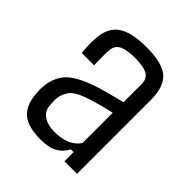

<svg xmlns="http://www.w3.org/2000/svg" viewBox="-146 -571 666 666"><g transform="rotate(45 187.5 -237.5)"><path d="M156.2 5.4Q96.7 5.4 68.1 -18.1Q39.6 -41.5 34.7 -91.3Q34.2 -101.1 33.4 -110.8Q32.7 -120.6 33.7 -129.9Q37.1 -173.3 61 -202.9Q85 -232.4 151.9 -256.8Q179.2 -266.6 209.5 -274.4Q239.7 -282.2 269.5 -289.6V-379.9Q269.5 -403.8 251.5 -415.3Q233.4 -426.8 188.5 -426.8Q149.4 -426.8 129.2 -417Q108.9 -407.2 106.9 -381.3Q106 -369.1 106 -346.4Q106 -323.7 106.9 -308.1H45.9Q44.9 -320.3 43.9 -339.8Q43 -359.4 44.4 -374.5Q46.9 -431.2 81.3 -456.3Q115.7 -481.4 190.9 -481.4Q269.5 -481.4 300 -454.1Q330.6 -426.8 331.1 -364.3V0H269.5V-44.9H255.9Q243.7 -20.5 220.9 -7.6Q198.2 5.4 156.2 5.4ZM171.9 -47.4Q242.2 -47.4 269 -89.4V-237.3Q245.6 -232.4 220.9 -225.8Q196.3 -219.2 163.1 -208Q123.5 -193.4 110.4 -174.3Q97.2 -155.3 95.2 -129.9Q95.7 -122.6 95.9 -114Q96.2 -105.5 97.2 -96.2Q100.6 -72.8 120.6 -60.1Q140.6 -47.4 171.9 -47.4Z"/></g></svg>

Font: Agdasima
Style: Regular
Weight: 400
Width: 3
Designer: The DocRepair Project, Patric King
Foundry: Google
Version: Version 2.002